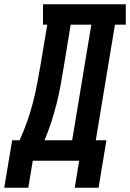

<svg xmlns="http://www.w3.org/2000/svg" viewBox="-69 -755 611 902"><path d="M-49 127 -12 -96H23Q43 -140 59 -185.5Q75 -231 86.5 -276Q98 -321 106.5 -367Q115 -413 123 -459L153 -639H133V-735H522V-639H471L381 -96H431L394 127H282L303 0H85L64 127ZM270 -96 360 -639H263L231 -444Q224 -400 216 -356Q208 -312 197 -268.5Q186 -225 172 -181.5Q158 -138 140 -96Z"/></svg>

Font: Iosevka Slab
Style: Bold Italic
Weight: 700
Italic angle: -9°
Monospace: yes
Designer: Belleve Invis
Foundry: Belleve Invis
Version: Version 11.1.0; ttfautohint (v1.8.3)